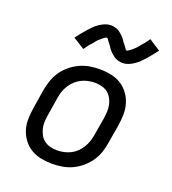

<svg xmlns="http://www.w3.org/2000/svg" viewBox="-139 -865 878 978"><g transform="rotate(20 300.0 -376.0)"><path d="M254 8Q223 8 193 2Q163 -4 138.5 -19Q114 -34 96.5 -57.5Q79 -81 70.5 -109Q62 -137 63 -168Q64 -199 69 -230L85 -330Q90 -357 99 -383.5Q108 -410 124 -433.5Q140 -457 163 -476Q186 -495 212 -507Q238 -519 265 -523.5Q292 -528 319 -528Q350 -528 380 -522Q410 -516 434.5 -501Q459 -486 476.5 -462.5Q494 -439 502.5 -411Q511 -383 510.5 -352Q510 -321 505 -290L488 -190Q484 -163 475 -136.5Q466 -110 449.5 -86.5Q433 -63 410.5 -44Q388 -25 362 -13Q336 -1 308.5 3.5Q281 8 254 8ZM254 -65Q272 -65 291 -69Q310 -73 327 -81.5Q344 -90 358 -103.5Q372 -117 382 -133Q392 -149 398 -166.5Q404 -184 407 -202L424 -302Q427 -321 427.5 -340Q428 -359 424 -376.5Q420 -394 411 -409.5Q402 -425 388 -435.5Q374 -446 356 -450.5Q338 -455 319 -455Q301 -455 282.5 -451Q264 -447 247 -438.5Q230 -430 215.5 -416.5Q201 -403 191 -387Q181 -371 175 -353.5Q169 -336 166 -318L150 -218Q147 -199 146 -180Q145 -161 149.5 -143.5Q154 -126 162.5 -110.5Q171 -95 185.5 -84.5Q200 -74 217.5 -69.5Q235 -65 254 -65ZM204 -596 142 -635Q155 -652 167 -667Q179 -682 190 -694Q201 -706 211 -716Q221 -726 235.5 -736Q250 -746 265.5 -752Q281 -758 297 -758Q302 -758 307.5 -757Q313 -756 318 -755Q323 -754 327.5 -752Q332 -750 336.5 -748Q341 -746 344.5 -743Q348 -740 351.5 -737Q355 -734 359.5 -730.5Q364 -727 367 -723Q370 -719 373.5 -715.5Q377 -712 379 -708Q381 -704 383.5 -700.5Q386 -697 390 -692.5Q394 -688 397 -683.5Q400 -679 402.5 -676Q405 -673 407.5 -668.5Q410 -664 415 -664Q418 -664 421 -666.5Q424 -669 427.5 -671Q431 -673 435.5 -676.5Q440 -680 442 -682Q444 -684 446.5 -686Q449 -688 451 -690Q453 -692 455.5 -694.5Q458 -697 460.5 -700Q463 -703 465.5 -706Q468 -709 470.5 -712Q473 -715 476 -718.5Q479 -722 482 -725.5Q485 -729 488.5 -733Q492 -737 495 -741.5Q498 -746 501.5 -750.5Q505 -755 508 -760L570 -720Q557 -703 545 -688Q533 -673 522 -661Q511 -649 501 -639Q491 -629 476.5 -619Q462 -609 446.5 -603Q431 -597 415 -597Q410 -597 404.5 -598Q399 -599 394 -600Q389 -601 384.5 -603Q380 -605 375.5 -607Q371 -609 367.5 -612Q364 -615 360.5 -618Q357 -621 352.5 -624.5Q348 -628 345 -632Q342 -636 338.5 -639.5Q335 -643 332.5 -647Q330 -651 328 -654.5Q326 -658 322 -662.5Q318 -667 315 -671.5Q312 -676 309.5 -679Q307 -682 304.5 -686.5Q302 -691 297 -691Q294 -691 290.5 -689Q287 -687 284 -684.5Q281 -682 276 -678.5Q271 -675 269.5 -673Q268 -671 265.5 -669Q263 -667 260.5 -665Q258 -663 256 -660.5Q254 -658 251.5 -655Q249 -652 246.5 -649Q244 -646 241.5 -643Q239 -640 236 -636.5Q233 -633 229.5 -629.5Q226 -626 223 -622Q220 -618 217 -613.5Q214 -609 210.5 -604.5Q207 -600 204 -596Z"/></g></svg>

Font: Iosevka Etoile
Style: Italic
Weight: 400
Italic angle: -9°
Designer: Belleve Invis
Foundry: Belleve Invis
Version: Version 22.1.2; ttfautohint (v1.8.4)